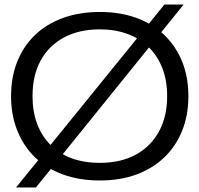

<svg xmlns="http://www.w3.org/2000/svg" viewBox="-20 -790 883 850"><path d="M422 9Q332 9 259 -17.5Q186 -44 135 -93.5Q84 -143 56.5 -212Q29 -281 29 -364Q29 -449 56.5 -517.5Q84 -586 135 -635Q186 -684 259 -710.5Q332 -737 422 -737Q512 -737 584.5 -710.5Q657 -684 708 -634.5Q759 -585 786.5 -517Q814 -449 814 -364Q814 -280 786.5 -211.5Q759 -143 707.5 -93.5Q656 -44 584 -17.5Q512 9 422 9ZM422 -69Q514 -69 580.5 -105Q647 -141 683.5 -207.5Q720 -274 720 -364Q720 -433 699 -487.5Q678 -542 639 -580.5Q600 -619 545 -639.5Q490 -660 422 -660Q330 -660 263 -624Q196 -588 160 -522Q124 -456 124 -364Q124 -296 144.5 -241.5Q165 -187 204 -148Q243 -109 298 -89Q353 -69 422 -69ZM51 40 708 -770H793L139 40Z"/></svg>

Font: Mona Sans Expanded
Style: Regular
Weight: 400
Width: 7
Designer: Deni Anggara
Foundry: GitHub
Version: Version 2.000